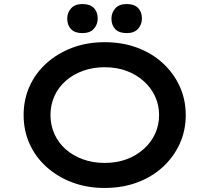

<svg xmlns="http://www.w3.org/2000/svg" viewBox="-20 -921 1038 951"><path d="M498 10Q411 10 338 -17.5Q265 -45 210.5 -94Q156 -143 126.5 -208.5Q97 -274 97 -351Q97 -428 126.5 -493.5Q156 -559 210.5 -608Q265 -657 338 -684.5Q411 -712 498 -712Q586 -712 659 -685Q732 -658 786 -608.5Q840 -559 870 -493.5Q900 -428 900 -351Q900 -274 870 -208.5Q840 -143 786 -93.5Q732 -44 659 -17Q586 10 498 10ZM498 -114Q558 -114 606.5 -132Q655 -150 691.5 -182.5Q728 -215 748 -258Q768 -301 768 -351Q768 -401 748 -444Q728 -487 691.5 -519.5Q655 -552 606.5 -570Q558 -588 498 -588Q440 -588 390.5 -570Q341 -552 305 -520Q269 -488 249.5 -445Q230 -402 230 -351Q230 -301 249.5 -257.5Q269 -214 305 -182Q341 -150 390.5 -132Q440 -114 498 -114ZM608 -757Q570 -757 551 -776.5Q532 -796 532 -829Q532 -858 551 -879.5Q570 -901 608 -901Q645 -901 664 -881.5Q683 -862 683 -829Q683 -800 664 -778.5Q645 -757 608 -757ZM388 -757Q351 -757 332 -776.5Q313 -796 313 -829Q313 -858 332 -879.5Q351 -901 388 -901Q426 -901 445 -881.5Q464 -862 464 -829Q464 -800 445 -778.5Q426 -757 388 -757Z"/></svg>

Font: Lexend Mega Medium
Style: Regular
Weight: 500
Version: Version 1.007